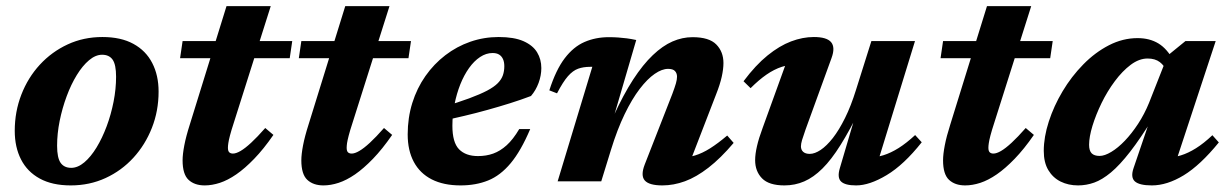

<svg xmlns="http://www.w3.org/2000/svg" viewBox="-20 -578 3914 612"><path d="M306.5 -460Q365.5 -460 405.2 -438.2Q445 -416.5 465.2 -377.2Q485.5 -338 485.5 -286Q485.5 -224.5 464.2 -170.5Q443 -116.5 405.2 -75.2Q367.5 -34 316.5 -10.5Q265.5 13 205.5 13Q146.5 13 106.8 -8.8Q67 -30.5 47 -69.8Q27 -109 27 -161Q27 -222 48 -276.2Q69 -330.5 107 -371.8Q145 -413 195.8 -436.5Q246.5 -460 306.5 -460ZM207 -43Q228 -43 248.8 -60.5Q269.5 -78 287.8 -108Q306 -138 320 -175.5Q334 -213 342 -253.8Q350 -294.5 350 -333.5Q350 -372 339 -387.8Q328 -403.5 305.5 -403.5Q284.5 -403.5 263.8 -386Q243 -368.5 224.8 -338.8Q206.5 -309 192.5 -271.2Q178.5 -233.5 170.2 -192.8Q162 -152 162 -113.5Q162 -75 173.2 -59Q184.5 -43 207 -43Z M554 -392.5 562 -447H911.5L903.5 -392.5ZM725.5 -187.5Q717 -161.5 713 -146Q709 -130.5 707.8 -121.8Q706.5 -113 706.5 -107Q706.5 -96.5 710.8 -92.5Q715 -88.5 722.5 -88.5Q732.5 -88.5 746.8 -96.8Q761 -105 780.5 -123Q800 -141 825.5 -170L851.5 -148Q820 -102.5 790.2 -71.8Q760.5 -41 733.2 -22.2Q706 -3.5 680.8 4.8Q655.5 13 632.5 13Q600 13 581 -4.8Q562 -22.5 562 -67Q562 -86 567.5 -114.8Q573 -143.5 585 -181L702 -558.5H843Z M932.5 -392.5 940.5 -447H1290L1282 -392.5ZM1104 -187.5Q1095.5 -161.5 1091.5 -146Q1087.5 -130.5 1086.2 -121.8Q1085 -113 1085 -107Q1085 -96.5 1089.2 -92.5Q1093.5 -88.5 1101 -88.5Q1111 -88.5 1125.2 -96.8Q1139.5 -105 1159 -123Q1178.5 -141 1204 -170L1230 -148Q1198.5 -102.5 1168.8 -71.8Q1139 -41 1111.8 -22.2Q1084.5 -3.5 1059.2 4.8Q1034 13 1011 13Q978.5 13 959.5 -4.8Q940.5 -22.5 940.5 -67Q940.5 -86 946 -114.8Q951.5 -143.5 963.5 -181L1080.5 -558.5H1221.5Z M1550 -409Q1529.5 -409 1510.2 -396.2Q1491 -383.5 1475 -361Q1459 -338.5 1447.2 -309Q1435.5 -279.5 1428.8 -245.8Q1422 -212 1422 -177Q1422 -124 1443.2 -102.2Q1464.5 -80.5 1503.5 -80.5Q1530 -80.5 1552.2 -88.5Q1574.5 -96.5 1595 -115Q1615.5 -133.5 1635 -166.5H1670Q1640.5 -97 1607.8 -57.8Q1575 -18.5 1536 -2.8Q1497 13 1448 13Q1394 13 1356.2 -6.2Q1318.5 -25.5 1299 -62Q1279.5 -98.5 1279.5 -149.5Q1279.5 -202.5 1294.2 -249.8Q1309 -297 1336 -335.5Q1363 -374 1399.5 -402Q1436 -430 1479.2 -445Q1522.5 -460 1569.5 -460Q1618.5 -460 1648.5 -446.8Q1678.5 -433.5 1692 -411.2Q1705.5 -389 1705.5 -361Q1705.5 -337.5 1696.8 -313.8Q1688 -290 1672.5 -272Q1641 -260 1606 -249Q1571 -238 1534.2 -227.8Q1497.5 -217.5 1460.5 -208.8Q1423.5 -200 1387.5 -192.5L1389.5 -236.5Q1440.5 -251.5 1475.5 -264.5Q1510.5 -277.5 1532.8 -289.2Q1555 -301 1566.8 -313Q1578.5 -325 1583 -338.2Q1587.5 -351.5 1587.5 -367Q1587.5 -380.5 1583.2 -389.8Q1579 -399 1571 -404Q1563 -409 1550 -409Z M1755.5 -280.5 1731 -290Q1752 -355.5 1780 -392.2Q1808 -429 1843.2 -444.2Q1878.5 -459.5 1920.5 -459.5Q1937 -459.5 1950.5 -458.5Q1964 -457.5 1977.8 -455.8Q1991.5 -454 2008 -450.5L1935 -201L1935.5 -207.5Q1967 -276.5 1998.2 -324.5Q2029.5 -372.5 2060.8 -402.2Q2092 -432 2123.5 -445.8Q2155 -459.5 2187.5 -459.5Q2240.5 -459.5 2263.2 -436.2Q2286 -413 2286 -377Q2286 -358 2280.5 -333.2Q2275 -308.5 2262.5 -277L2170 -37.5L2148.5 -75.5Q2172.5 -75.5 2195.5 -82.5Q2218.5 -89.5 2243.5 -105.2Q2268.5 -121 2298 -146L2318.5 -122.5Q2277 -73.5 2238.2 -43.5Q2199.5 -13.5 2163.2 -0.2Q2127 13 2091.5 13Q2049 13 2035.2 -2.8Q2021.5 -18.5 2035 -53.5L2123 -278.5Q2131 -300 2134.5 -312.2Q2138 -324.5 2138 -333.5Q2138 -344.5 2131.5 -351.5Q2125 -358.5 2109.5 -358.5Q2090 -358.5 2066.8 -342.5Q2043.5 -326.5 2019 -294.5Q1994.5 -262.5 1971 -214Q1947.5 -165.5 1927.5 -100.5L1896.5 0H1757.5L1868 -365Q1866.5 -365 1864.8 -365Q1863 -365 1861 -365Q1839.5 -365 1822.8 -359Q1806 -353 1790.2 -335Q1774.5 -317 1755.5 -280.5Z M2657 -42 2714.5 -237 2721.5 -229.5Q2688.5 -162.5 2659.2 -115.8Q2630 -69 2601.5 -40.8Q2573 -12.5 2543.5 0.2Q2514 13 2480.5 13Q2431 13 2409 -9.5Q2387 -32 2387 -67.5Q2387 -86.5 2392.8 -111.8Q2398.5 -137 2411 -170.5L2497.5 -409.5L2524 -372Q2496.5 -373 2472 -365Q2447.5 -357 2423.2 -340.2Q2399 -323.5 2372.5 -297L2350 -319Q2388.5 -370.5 2426.5 -401.2Q2464.5 -432 2501.5 -446Q2538.5 -460 2574 -460Q2615.5 -460 2629.2 -443.5Q2643 -427 2630.5 -393L2547.5 -164.5Q2540 -143.5 2536.5 -131.5Q2533 -119.5 2533 -111.5Q2533 -100.5 2540.2 -94Q2547.5 -87.5 2561 -87.5Q2577 -87.5 2596 -100.2Q2615 -113 2634.8 -138.2Q2654.5 -163.5 2673.5 -201.8Q2692.5 -240 2708.5 -291.5L2757.5 -447H2896.5L2770.5 -37L2749 -75.5Q2772.5 -76 2796 -83.2Q2819.5 -90.5 2844.5 -106.2Q2869.5 -122 2897 -147.5L2918 -124.5Q2861 -52.5 2806.2 -19.8Q2751.5 13 2709 13Q2673.5 13 2660.8 0.5Q2648 -12 2657 -42Z M2978 -392.5 2986 -447H3335.5L3327.5 -392.5ZM3149.5 -187.5Q3141 -161.5 3137 -146Q3133 -130.5 3131.8 -121.8Q3130.5 -113 3130.5 -107Q3130.5 -96.5 3134.8 -92.5Q3139 -88.5 3146.5 -88.5Q3156.5 -88.5 3170.8 -96.8Q3185 -105 3204.5 -123Q3224 -141 3249.5 -170L3275.5 -148Q3244 -102.5 3214.2 -71.8Q3184.5 -41 3157.2 -22.2Q3130 -3.5 3104.8 4.8Q3079.5 13 3056.5 13Q3024 13 3005 -4.8Q2986 -22.5 2986 -67Q2986 -86 2991.5 -114.8Q2997 -143.5 3009 -181L3126 -558.5H3267Z M3593.5 -43 3648.5 -204.5H3657Q3615.5 -137 3582.2 -94.2Q3549 -51.5 3521 -28.2Q3493 -5 3467.8 4Q3442.5 13 3416.5 13Q3385.5 13 3360.8 0.8Q3336 -11.5 3321.5 -35.8Q3307 -60 3307 -97Q3307 -141 3323 -190.5Q3339 -240 3367 -287Q3395 -334 3432.8 -372.5Q3470.5 -411 3514.8 -433.8Q3559 -456.5 3606 -456.5Q3644.5 -456.5 3672.5 -439.5Q3700.5 -422.5 3721.5 -383.5L3698.5 -350Q3692 -368.5 3677 -380Q3662 -391.5 3638 -391.5Q3611 -391.5 3584.2 -371.5Q3557.5 -351.5 3533.5 -319.2Q3509.5 -287 3491.2 -249.5Q3473 -212 3462.2 -176.8Q3451.5 -141.5 3451.5 -116.5Q3451.5 -97.5 3459.8 -89.2Q3468 -81 3485 -81Q3501 -81 3522.2 -93.8Q3543.5 -106.5 3565.5 -129.5Q3587.5 -152.5 3607.8 -183.5Q3628 -214.5 3642.5 -250L3702 -401L3758.5 -447H3855L3719.5 -36L3697.5 -75.5Q3721 -75.5 3744.2 -82.8Q3767.5 -90 3792.2 -105.5Q3817 -121 3844.5 -147L3865 -124Q3806 -51.5 3753 -19.2Q3700 13 3651.5 13Q3611.5 13 3597.2 0Q3583 -13 3593.5 -43Z"/></svg>

Font: Newsreader 16pt 16pt
Style: Bold Italic
Weight: 700
Italic angle: -17°
Version: Version 1.003